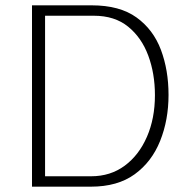

<svg xmlns="http://www.w3.org/2000/svg" viewBox="-20 -700 702 720"><path d="M321 0Q421 0 485 -46.5Q549 -93 580.5 -171.5Q612 -250 612 -344Q612 -437 583.5 -513Q555 -589 492 -634.5Q429 -680 324 -680H100V0ZM332 -641Q410 -641 460.5 -600Q511 -559 536 -491.5Q561 -424 561 -343Q561 -256 531 -187Q501 -118 447.5 -78.5Q394 -39 322 -39H149V-641Z"/></svg>

Font: Catamaran Thin Thin
Style: Regular
Weight: 250
Version: Version 2.000